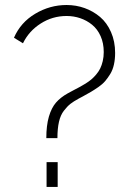

<svg xmlns="http://www.w3.org/2000/svg" viewBox="-20 -739 513 759"><path d="M163.1 -192.9Q163.1 -243.2 173.3 -278.1Q183.6 -313 201.4 -333.5Q219.2 -354 248 -370.1Q255.9 -374.5 270.3 -382.1Q284.7 -389.6 294.4 -394.8Q304.2 -399.9 317.9 -408.4Q331.5 -417 340.8 -424.8Q350.1 -432.6 360.1 -444.3Q370.1 -456.1 376.2 -468.5Q382.3 -481 386.2 -497.6Q390.1 -514.2 390.1 -533.2Q390.1 -568.4 377.7 -596.2Q365.2 -624 344.2 -641.1Q323.2 -658.2 297.4 -667Q271.5 -675.8 243.2 -675.8Q187.5 -675.8 140.9 -646Q94.2 -616.2 70.8 -567.9L35.2 -589.8Q61.5 -650.4 119.4 -684.8Q177.2 -719.2 243.2 -719.2Q280.8 -719.2 314.7 -707Q348.6 -694.8 375.7 -671.9Q402.8 -648.9 418.9 -612.1Q435.1 -575.2 435.1 -529.8Q435.1 -504.9 430.4 -483.9Q425.8 -462.9 416 -446.8Q406.2 -430.7 395.5 -418.2Q384.8 -405.8 368.4 -394.5Q352.1 -383.3 338.9 -375.5Q325.7 -367.7 306.6 -357.4Q296.4 -352.1 291 -349.1Q270.5 -337.9 258.3 -328.4Q246.1 -318.8 232.7 -301.5Q219.2 -284.2 213.1 -257.3Q207 -230.5 207 -192.9ZM164.1 0V-98.1H208V0Z"/></svg>

Font: Rawline Light
Style: Regular
Weight: 300
Designer: Matt McInerney, Pablo Impallari, Rodrigo Fuenzalida
Foundry: Matt McInerney, Pablo Impallari, Rodrigo Fuenzalida
Version: Version 4.020;PS 004.020;hotconv 1.0.88;makeotf.lib2.5.64775